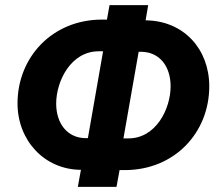

<svg xmlns="http://www.w3.org/2000/svg" viewBox="-20 -725 845 745"><path d="M282 0H432L444 -65H464C658 -65 792 -211 792 -390C792 -535 693 -643 549 -646H545L555 -705H405L395 -649H376C182 -649 48 -502 48 -324C48 -180 152 -67 294 -66ZM198 -323C198 -409 254 -527 365 -526H380L321 -189H311C241 -190 198 -246 198 -323ZM459 -188 518 -524H529C599 -523 642 -468 642 -390C642 -304 586 -186 475 -188Z"/></svg>

Font: Fixel Display 20240404
Style: Bold Italic
Weight: 700
Italic angle: -10°
Designer: AlfaBravo + MacPaw
Foundry: Kyrylo Tkachov, Marchela Mozhyna, Serhii Makarenko, Maria Weinstein, Zakhar Kryvoshyya
Version: Version 1.211;Glyphs 3.2 (3225)